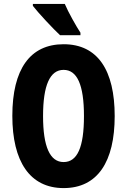

<svg xmlns="http://www.w3.org/2000/svg" viewBox="-20 -951 649 981"><path d="M311 -931H148V-921C174 -887 253 -802 287 -771H391V-784C371 -814 328 -890 311 -931ZM566 -358C566 -591 480 -725 305 -725C134 -725 43 -598 43 -359C43 -127 132 10 305 10C479 10 566 -125 566 -358ZM200 -358C200 -515 235 -594 305 -594C374 -594 409 -518 409 -358C409 -198 375 -123 305 -123C235 -123 200 -202 200 -358Z"/></svg>

Font: Noto Sans Kannada ExtraCondensed ExtraBold
Style: Regular
Weight: 800
Width: 2
Designer: Jelle Bosma - Monotype Design Team
Foundry: Monotype Imaging Inc.
Version: Version 2.005